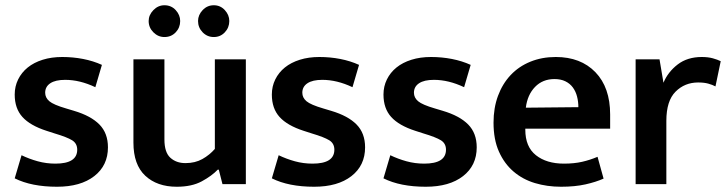

<svg xmlns="http://www.w3.org/2000/svg" viewBox="-20 -701 2764 731"><path d="M343 -369Q284 -397 228 -397Q191 -397 171.5 -384Q152 -371 152 -348Q152 -329 168 -315.5Q184 -302 232 -288L262 -279Q326 -260 358.5 -227Q391 -194 391 -140Q391 -71 339 -30.5Q287 10 197 10Q100 10 36 -22L62 -110Q91 -96 123.5 -87Q156 -78 191 -78Q274 -78 274 -131Q274 -155 254.5 -167Q235 -179 188 -193L157 -203Q95 -223 65.5 -255.5Q36 -288 36 -341Q36 -372 49 -398.5Q62 -425 85.5 -444Q109 -463 142.5 -473.5Q176 -484 217 -484Q258 -484 296.5 -476.5Q335 -469 368 -454Z M798 -475H916V0H827L813 -55H809Q786 -31 748 -10.5Q710 10 653 10Q578 10 533 -32Q488 -74 488 -158V-475H606V-170Q606 -121 628.5 -100.5Q651 -80 686 -80Q723 -80 750.5 -95.5Q778 -111 798 -134ZM546 -621Q546 -644 564 -662.5Q582 -681 606 -681Q632 -681 649 -662.5Q666 -644 666 -621Q666 -596 649 -578Q632 -560 606 -560Q582 -560 564 -578Q546 -596 546 -621ZM734 -621Q734 -644 751.5 -662.5Q769 -681 794 -681Q819 -681 836 -662.5Q853 -644 853 -621Q853 -596 836 -578Q819 -560 794 -560Q769 -560 751.5 -578Q734 -596 734 -621Z M1322 -369Q1263 -397 1207 -397Q1170 -397 1150.5 -384Q1131 -371 1131 -348Q1131 -329 1147 -315.5Q1163 -302 1211 -288L1241 -279Q1305 -260 1337.5 -227Q1370 -194 1370 -140Q1370 -71 1318 -30.5Q1266 10 1176 10Q1079 10 1015 -22L1041 -110Q1070 -96 1102.5 -87Q1135 -78 1170 -78Q1253 -78 1253 -131Q1253 -155 1233.5 -167Q1214 -179 1167 -193L1136 -203Q1074 -223 1044.5 -255.5Q1015 -288 1015 -341Q1015 -372 1028 -398.5Q1041 -425 1064.5 -444Q1088 -463 1121.5 -473.5Q1155 -484 1196 -484Q1237 -484 1275.5 -476.5Q1314 -469 1347 -454Z M1747 -369Q1688 -397 1632 -397Q1595 -397 1575.5 -384Q1556 -371 1556 -348Q1556 -329 1572 -315.5Q1588 -302 1636 -288L1666 -279Q1730 -260 1762.5 -227Q1795 -194 1795 -140Q1795 -71 1743 -30.5Q1691 10 1601 10Q1504 10 1440 -22L1466 -110Q1495 -96 1527.5 -87Q1560 -78 1595 -78Q1678 -78 1678 -131Q1678 -155 1658.5 -167Q1639 -179 1592 -193L1561 -203Q1499 -223 1469.5 -255.5Q1440 -288 1440 -341Q1440 -372 1453 -398.5Q1466 -425 1489.5 -444Q1513 -463 1546.5 -473.5Q1580 -484 1621 -484Q1662 -484 1700.5 -476.5Q1739 -469 1772 -454Z M2303 -211H1980V-207Q1980 -142 2020.5 -110Q2061 -78 2127 -78Q2166 -78 2196.5 -85Q2227 -92 2255 -104L2278 -21Q2249 -8 2209 1Q2169 10 2116 10Q2063 10 2016.5 -4Q1970 -18 1935 -48Q1900 -78 1879.5 -124Q1859 -170 1859 -234Q1859 -290 1876 -336Q1893 -382 1924 -415Q1955 -448 1999 -466Q2043 -484 2096 -484Q2191 -484 2247 -426Q2303 -368 2303 -265ZM2182 -293Q2182 -314 2177 -333.5Q2172 -353 2161 -368Q2150 -383 2132.5 -391.5Q2115 -400 2091 -400Q2046 -400 2017 -370Q1988 -340 1982 -291Z M2400 0V-475H2491L2506 -386Q2523 -427 2560 -455.5Q2597 -484 2652 -484Q2676 -484 2694 -479Q2712 -474 2724 -468L2704 -372Q2693 -378 2677 -382.5Q2661 -387 2638 -387Q2587 -387 2552 -352Q2517 -317 2517 -241V0Z"/></svg>

Font: Mukta Mahee SemiBold
Style: Regular
Weight: 600
Designer: Shuchita Grover, Noopur Datye, Girish Dalvi, Yashodeep Gholap
Foundry: Ek Type
Version: Version 2.538;PS 1.000;hotconv 16.6.51;makeotf.lib2.5.65220;